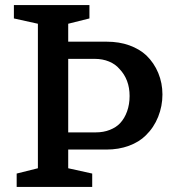

<svg xmlns="http://www.w3.org/2000/svg" viewBox="-20 -740 692 760"><path d="M401 -148H250V-74L345 -53V0H46V-53L130 -74V-646L35 -667V-720H334V-667L250 -646V-575H402Q452 -575 492 -560.5Q532 -546 559 -521Q590 -491 606.5 -451Q623 -411 623 -366Q623 -320 606 -277.5Q589 -235 557 -204Q531 -178 490.5 -163Q450 -148 401 -148ZM250 -216H359Q390 -216 415 -226Q440 -236 455 -252Q473 -271 483 -299Q493 -327 493 -360Q493 -425 453 -467Q437 -486 411.5 -496.5Q386 -507 355 -507H250Z"/></svg>

Font: Domine SemiBold
Style: Regular
Weight: 600
Designer: Pablo Impallari, Rodrigo Fuenzalida, Brenda Gallo
Foundry: Pablo Impallari, Rodrigo Fuenzalida, Brenda Gallo
Version: Version 2.000